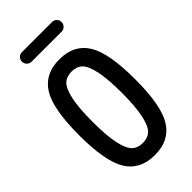

<svg xmlns="http://www.w3.org/2000/svg" viewBox="-282 -985 1064 1064"><g transform="rotate(-45 250.0 -452.5)"><path d="M131.8 -915H368.2Q383.8 -915 394.5 -904.3Q405.3 -893.6 405.3 -877.9Q405.3 -862.3 394.5 -851.1Q383.8 -839.8 368.2 -839.8H131.8Q116.2 -839.8 105.5 -851.1Q94.7 -862.3 94.7 -877.9Q94.7 -893.6 105.5 -904.3Q116.2 -915 131.8 -915ZM313 -622.1Q289.1 -644.5 250 -644.5Q210.9 -644.5 187 -622.1Q163.1 -599.6 149.4 -536.6Q135.7 -473.6 135.7 -364.7Q135.7 -255.9 149.4 -192.9Q163.1 -129.9 187 -107.4Q210.9 -85 250 -85Q289.1 -85 313 -107.4Q336.9 -129.9 350.6 -192.9Q364.3 -255.9 364.3 -364.7Q364.3 -473.6 350.6 -536.6Q336.9 -599.6 313 -622.1ZM417 -74.7Q364.3 9.8 250 9.8Q135.7 9.8 83 -74.7Q30.3 -159.2 30.3 -365.2Q30.3 -571.3 83 -655.8Q135.7 -740.2 250 -740.2Q364.3 -740.2 417 -655.8Q469.7 -571.3 469.7 -365.2Q469.7 -159.2 417 -74.7Z"/></g></svg>

Font: Rounded-X Mgen+ 2m medium
Style: Regular
Weight: 500
Designer: [Source Han Sans]
Ryoko NISHIZUKA  (kana & ideographs); Paul D. Hunt (Latin, Greek & Cyrillic); Wenlong ZHANG  (bopomofo
Version: Version 1.059.20150602